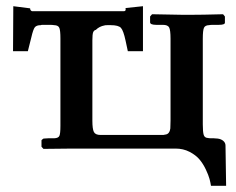

<svg xmlns="http://www.w3.org/2000/svg" viewBox="-20 -479 761 619"><path d="M289.1 -382.8Q282.7 -381.3 280.3 -374.8Q277.8 -368.2 277.8 -349.1V-89.8Q277.8 -63 282.7 -53.5Q287.6 -43.9 304.2 -43.9H504.9Q509.3 -43.9 511.2 -44.9Q520 -45.4 524.2 -51.3Q528.3 -57.1 529.1 -64.9Q529.8 -72.8 529.8 -89.8V-354Q529.8 -381.8 525.4 -390.4Q521 -398.9 504.9 -398.9H483.9Q463.9 -398.9 463.9 -407.2V-425.8L470.2 -433.1L573.2 -431.2H586.9Q630.9 -431.2 699.2 -433.1L705.1 -425.8V-413.1V-405.8Q705.1 -398.9 685.1 -398.9H668Q657.7 -398.9 653.8 -397.9Q641.1 -397.5 637.5 -389.2Q633.8 -380.9 633.8 -354V-78.1Q633.8 -53.7 636.7 -44.2Q639.6 -34.7 649.9 -34.2Q653.8 -33.2 661.1 -33.2H668.9Q670.9 -33.2 675.5 -32.7Q680.2 -32.2 682.1 -32.2Q692.9 -30.8 700 -24.7Q707 -18.6 707 -9.8L709 120.1H660.2Q658.7 109.9 655.5 97.9Q652.3 85.9 643.6 67.4Q634.8 48.8 623 34.9Q611.3 21 591.1 10.5Q570.8 0 545.9 0H212.9L120.1 1L113.8 -5.9V-19V-26.9Q113.8 -27.8 120.1 -32.2Q122.1 -32.2 127.4 -32.7Q132.8 -33.2 136.2 -33.2H144H154.8Q168 -33.7 171.4 -40.8Q174.8 -47.9 174.8 -73.2V-355Q174.8 -380.4 171.4 -388.9Q168 -397.5 154.8 -397.9Q149.9 -398.9 139.2 -398.9H117.2Q112.8 -398.9 111.8 -397.9Q97.7 -397.9 92.3 -391.1Q86.9 -384.3 81.1 -358.9Q79.6 -353.5 75.7 -337.4Q71.8 -321.3 69.8 -314H22L22.9 -459L77.1 -452.1Q77.1 -445.3 83 -442.9H379.9Q386.7 -442.9 384.8 -453.1L440.9 -459V-314H392.1Q387.2 -335.9 384.8 -348.1Q377.9 -380.4 369.9 -389.2Q361.8 -397.9 336.9 -397.9H326.2Q318.8 -397.9 316.9 -397Q300.3 -394 289.1 -382.8Z"/></svg>

Font: Common Serif SemiBold
Style: Regular
Weight: 600
Designer: Philipp H. Poll, Khaled Hosny
Foundry: Stefan Peev, Context Ltd.
Version: Version 1.026